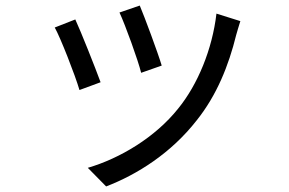

<svg xmlns="http://www.w3.org/2000/svg" viewBox="-20 -596 1040 691"><path d="M483 -576 410 -551C431 -506 477 -379 488 -334L562 -360C549 -404 500 -536 483 -576ZM845 -520 759 -547C744 -419 692 -292 621 -205C539 -102 412 -26 296 8L362 75C474 32 596 -45 688 -163C760 -253 803 -360 830 -470C834 -483 838 -499 845 -520ZM251 -526 177 -497C197 -462 251 -324 266 -272L342 -300C323 -352 271 -483 251 -526Z"/></svg>

Font: Source Han Sans TC
Style: Regular
Weight: 400
Designer: Ryoko NISHIZUKA 西塚涼子 (kana, bopomofo & ideographs); Paul D. Hunt (Latin, Greek & Cyrillic); Sandoll Communications 산돌커뮤니
Foundry: Adobe
Version: Version 2.002;hotconv 1.0.116;makeotfexe 2.5.65601